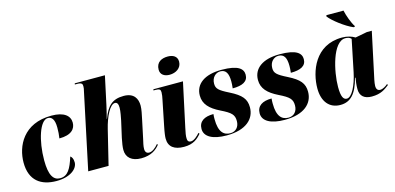

<svg xmlns="http://www.w3.org/2000/svg" viewBox="-71 -1207 3389 1649"><g transform="rotate(-15 1623.5 -383.0)"><path d="M268 10C391 10 459 -48 459 -105C459 -139 446 -156 435 -163C403 -61 372 -5 304 -5C244 -5 210 -56 210 -189C210 -363 263 -532 334 -532C366 -532 392 -509 392 -432C392 -397 390 -367 385 -337C494 -337 531 -385 531 -439C531 -499 482 -544 369 -544C118 -544 34 -360 34 -216C34 -55 131 10 268 10Z M1021 10C1111 10 1158 -28 1188 -66L1182 -74C1157 -44 1127 -20 1099 -20C1077 -20 1064 -34 1064 -61C1064 -88 1072 -117 1080 -153L1114 -314C1121 -349 1132 -394 1132 -429C1132 -491 1103 -547 1012 -547C910 -547 863 -500 823 -393H821C827 -414 846 -494 850 -513L903 -760H635L633 -750H654C697 -750 700 -735 700 -716C700 -704 698 -690 694 -676L551 0H732L807 -307C832 -410 879 -508 924 -508C945 -508 953 -489 953 -458C953 -426 942 -373 937 -348L904 -202C895 -159 890 -124 890 -99C890 -31 938 10 1021 10Z M1442 -620C1497 -620 1549 -651 1549 -709C1549 -758 1509 -776 1465 -776C1412 -776 1361 -754 1361 -686C1361 -641 1397 -620 1442 -620ZM1402 10C1485 10 1524 -25 1558 -65L1551 -74C1530 -50 1498 -20 1471 -20C1448 -20 1440 -33 1440 -55C1439 -76 1444 -105 1453 -145L1537 -536H1274L1272 -526H1289C1327 -526 1335 -517 1335 -493C1335 -473 1331 -451 1326 -428L1282 -210C1269 -147 1266 -117 1266 -99C1266 -26 1315 10 1402 10Z M1781 10C1953 10 2035 -69 2035 -172C2035 -246 2000 -288 1899 -339C1809 -384 1790 -403 1790 -447C1790 -502 1827 -536 1868 -536C1917 -536 1938 -501 1938 -428C1938 -410 1937 -390 1934 -367C2020 -367 2072 -391 2072 -452C2072 -503 2033 -546 1881 -546C1731 -546 1645 -483 1645 -380C1645 -304 1693 -255 1782 -211C1874 -166 1896 -143 1896 -87C1896 -35 1864 0 1816 0C1759 0 1715 -35 1715 -152C1715 -165 1715 -181 1717 -197C1635 -197 1585 -166 1585 -99C1585 -30 1657 10 1781 10Z M2298 10C2470 10 2552 -69 2552 -172C2552 -246 2517 -288 2416 -339C2326 -384 2307 -403 2307 -447C2307 -502 2344 -536 2385 -536C2434 -536 2455 -501 2455 -428C2455 -410 2454 -390 2451 -367C2537 -367 2589 -391 2589 -452C2589 -503 2550 -546 2398 -546C2248 -546 2162 -483 2162 -380C2162 -304 2210 -255 2299 -211C2391 -166 2413 -143 2413 -87C2413 -35 2381 0 2333 0C2276 0 2232 -35 2232 -152C2232 -165 2232 -181 2234 -197C2152 -197 2102 -166 2102 -99C2102 -30 2174 10 2298 10Z M3072 -606H3083L3085 -614C3062 -647 3035 -722 3026 -766H2874L2871 -756C2903 -712 3005 -634 3072 -606ZM2792 10C2884 10 2937 -50 2972 -183H2977C2972 -152 2967 -126 2967 -83C2967 -21 3006 10 3071 10C3153 10 3190 -20 3229 -50L3224 -60C3207 -45 3179 -27 3155 -27C3135 -27 3121 -40 3121 -70C3121 -98 3134 -152 3139 -175L3216 -536H3172L3067 -516C3039 -533 3001 -546 2953 -546C2711 -546 2636 -325 2636 -178C2636 -61 2694 10 2792 10ZM2859 -28C2829 -28 2811 -56 2811 -144C2811 -280 2867 -533 2979 -533C2999 -533 3017 -529 3031 -514L2973 -232C2950 -121 2904 -28 2859 -28Z"/></g></svg>

Font: Noto Serif Display SemiCondensed Black
Style: Italic
Weight: 900
Width: 4
Italic angle: -12°
Designer: Monotype Design Team
Foundry: Monotype Imaging Inc.
Version: Version 2.009